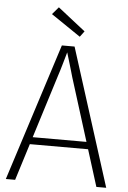

<svg xmlns="http://www.w3.org/2000/svg" viewBox="-63 -1023 710 1069"><g transform="rotate(5 292.0 -489.0)"><path d="M352 -825 187 -937 222 -978 376 -857ZM11 0 257 -768H328L572 0H517L330 -597Q326 -611 320.5 -630Q315 -649 309 -669Q303 -689 297.5 -707.5Q292 -726 288 -739H292Q288 -726 283 -707.5Q278 -689 272 -669Q266 -649 260.5 -630Q255 -611 250 -597L63 0ZM114 -205V-245H470V-205Z"/></g></svg>

Font: Yaldevi ExtraLight ExtraLight
Style: Regular
Weight: 250
Version: Version 1.100